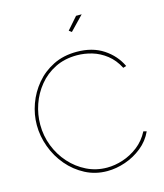

<svg xmlns="http://www.w3.org/2000/svg" viewBox="-132 -1017 961 1122"><g transform="rotate(-15 348.5 -456.0)"><path d="M48 -360Q48 -424 70.5 -486.5Q93 -549 136 -600.5Q179 -652 241 -683Q303 -714 383 -714Q478 -714 544 -670.5Q610 -627 642 -559L623 -553Q596 -605 556 -636Q516 -667 470.5 -680.5Q425 -694 379 -694Q305 -694 247 -665Q189 -636 149 -587Q109 -538 88.5 -478.5Q68 -419 68 -357Q68 -289 92 -227.5Q116 -166 159 -118Q202 -70 259 -42Q316 -14 382 -14Q429 -14 478 -30Q527 -46 570 -79Q613 -112 640 -164L659 -159Q635 -106 589 -69Q543 -32 487.5 -13Q432 6 378 6Q306 6 245.5 -25.5Q185 -57 140.5 -109.5Q96 -162 72 -227.5Q48 -293 48 -360ZM387 -833 371 -845 435 -918H469Z"/></g></svg>

Font: Raleway Thin
Style: Regular
Weight: 100
Designer: Matt McInerney, Pablo Impallari, Rodrigo Fuenzalida
Foundry: Matt McInerney, Pablo Impallari, Rodrigo Fuenzalida
Version: Version 4.026